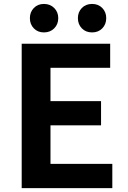

<svg xmlns="http://www.w3.org/2000/svg" viewBox="-20 -965 655 985"><path d="M91.3 0V-740.8H545.2V-617.3H239V-446.1H498.4V-321.9H239V-124.3H556.2V0ZM205.2 -798.7Q173.8 -798.7 153.6 -819.5Q133.3 -840.3 133.3 -872.1Q133.3 -903.1 153.6 -924Q173.8 -944.8 205.2 -944.8Q237.4 -944.8 258.1 -924Q278.9 -903.1 278.9 -872.1Q278.9 -840.3 258.1 -819.5Q237.4 -798.7 205.2 -798.7ZM452.5 -798.7Q420.1 -798.7 399.9 -819.5Q379.6 -840.3 379.6 -872.1Q379.6 -903.1 399.9 -924Q420.1 -944.8 452.5 -944.8Q484.5 -944.8 504.7 -924Q525 -903.1 525 -872.1Q525 -840.3 504.7 -819.5Q484.5 -798.7 452.5 -798.7Z"/></svg>

Font: Noto Sans TC
Style: Regular
Weight: 100
Designer: Ryoko NISHIZUKA 西塚涼子 (kana, bopomofo & ideographs); Paul D. Hunt (Latin, Greek & Cyrillic); Sandoll Communications 산돌커뮤니
Foundry: Adobe
Version: Version 2.004;hotconv 1.0.118;makeotfexe 2.5.65603